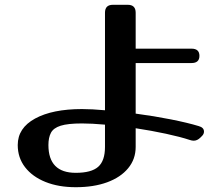

<svg xmlns="http://www.w3.org/2000/svg" viewBox="-20 -743 914 801"><path d="M809 -217Q831 -211 831 -194Q831 -184 823 -176L816 -169Q803 -156 788 -156Q781 -156 772 -159Q733 -172 672.5 -185Q612 -198 546 -208V-130Q546 -79 514.5 -41Q483 -3 427 17.5Q371 38 296 38Q224 38 169.5 16Q115 -6 84.5 -45.5Q54 -85 54 -138Q54 -209 126.5 -248.5Q199 -288 322 -288Q363 -288 418 -283V-690Q418 -723 451 -723H513Q546 -723 546 -690V-540H779Q812 -540 812 -510Q812 -480 779 -480H546V-269Q622 -259 692.5 -245Q763 -231 809 -217ZM182 -138Q182 -22 296 -22Q361 -22 389.5 -47Q418 -72 418 -130V-223Q363 -228 322 -228Q263 -228 233 -218.5Q203 -209 192.5 -189Q182 -169 182 -138Z"/></svg>

Font: Yusei Magic
Style: Regular
Weight: 400
Designer: Tanukizamurai
Foundry: Yusei Magic Project
Version: Version 1.200